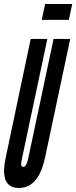

<svg xmlns="http://www.w3.org/2000/svg" viewBox="-37 -929 380 957"><path d="M171 -830H306L323 -909H188ZM230 -735 104 -141C99 -117 91 -97 79 -97C66 -97 67 -113 73 -141L199 -735H116L-9 -141C-25 -66 -22 8 57 8C132 8 169 -58 187 -141L313 -735Z"/></svg>

Font: League Gothic Condensed Italic
Style: Regular
Weight: 400
Width: 3
Designer: Tyler Finck
Foundry: The League of Moveable Type
Version: Version 1.001;PS 001.001;hotconv 1.0.56;makeotf.lib2.0.21325